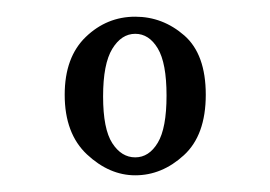

<svg xmlns="http://www.w3.org/2000/svg" viewBox="-20 -790 324 230"><path d="M142 -580Q111 -580 84.2 -605Q57.5 -630 57.5 -676.5Q57.5 -721.5 82.8 -745.8Q108 -770 142 -770Q175 -770 200.8 -747.5Q226.5 -725 226.5 -676.5Q226.5 -628 200.2 -604Q174 -580 142 -580ZM142 -601.5Q158.5 -601.5 169 -619Q179.5 -636.5 179.5 -675.5Q179.5 -714.5 169 -732Q158.5 -749.5 142 -749.5Q125.5 -749.5 114.5 -731.5Q103.5 -713.5 103.5 -674.5Q103.5 -635.5 114.5 -618.5Q125.5 -601.5 142 -601.5Z"/></svg>

Font: Imbue 50pt Medium
Style: Regular
Weight: 500
Designer: Tyler Finck
Foundry: Etcetera Type Company
Version: Version 1.102; ttfautohint (v1.8.3)